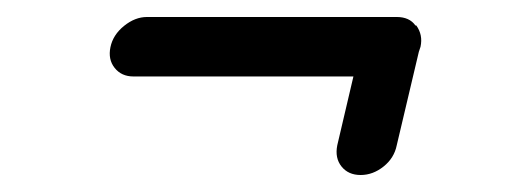

<svg xmlns="http://www.w3.org/2000/svg" viewBox="-20 -346 600 226"><path d="M447 -326Q462 -326 469 -316Q470 -316 470 -316Q478 -305 475 -291Q474 -288 473 -285L447 -175Q444 -160 431.5 -150Q419 -140 404.5 -140Q390 -140 382 -150Q374 -160 377 -175L396 -256H138Q137 -256 137 -256Q123 -256 115 -266Q107 -276 110 -290.5Q113 -305 126 -315.5Q139 -326 153 -326Q153 -326 154 -326H442Q444 -326 447 -326Z"/></svg>

Font: Brass Mono
Style: Italic
Weight: 400
Italic angle: -13°
Monospace: yes
Version: Version 1.100; ttfautohint (v1.8.3) -l 8 -r 50 -G 200 -x 14 